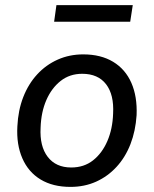

<svg xmlns="http://www.w3.org/2000/svg" viewBox="-20 -723 602 752"><path d="M256 9Q187 9 139 -20Q91 -49 67.5 -103Q44 -157 48 -228Q51 -291 71 -342.5Q91 -394 125.5 -431.5Q160 -469 206 -489.5Q252 -510 306 -510Q375 -510 423 -481Q471 -452 494.5 -398.5Q518 -345 515 -272Q511 -210 491 -158.5Q471 -107 436.5 -69.5Q402 -32 356.5 -11.5Q311 9 256 9ZM259 -67Q309 -67 344.5 -95Q380 -123 400.5 -170.5Q421 -218 423 -278Q427 -352 395.5 -393Q364 -434 302 -434Q253 -434 217.5 -406Q182 -378 161.5 -331Q141 -284 139 -223Q135 -150 167 -108.5Q199 -67 259 -67ZM192 -638 201 -703H500L490 -638Z"/></svg>

Font: Nunitoga
Style: Medium Italic
Weight: 500
Italic angle: -9°
Designer: Vernon Adams
Foundry: Vernon Adams
Version: Version 1.0